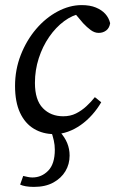

<svg xmlns="http://www.w3.org/2000/svg" viewBox="-20 -513 456 753"><path d="M59 211 71 177Q80 179 89 181Q98 183 107 183Q143 183 169 156.5Q195 130 195 74Q195 56 191 38Q187 20 180 0H215V4Q234 25 243.5 48Q253 71 253 97Q253 131 236.5 158.5Q220 186 189 203Q158 220 113 220Q95 220 81 217.5Q67 215 59 211ZM193 13Q148 13 113 -8Q78 -29 58.5 -71Q39 -113 39 -176Q39 -240 61.5 -297.5Q84 -355 121.5 -399Q159 -443 206 -468Q253 -493 300 -493Q333 -493 356 -483.5Q379 -474 393 -458.5Q407 -443 412 -422Q409 -403 396.5 -393.5Q384 -384 367 -384Q351 -384 336 -395Q321 -406 306 -422L263 -473H318V-460H298Q264 -454 231.5 -430Q199 -406 173 -368.5Q147 -331 132 -284.5Q117 -238 117 -188Q117 -121 148 -89Q179 -57 228 -57Q256 -57 278 -68Q300 -79 319 -96.5Q338 -114 352 -132L377 -112Q362 -86 341.5 -63Q321 -40 297 -23Q273 -6 246.5 3.5Q220 13 193 13Z"/></svg>

Font: Source Serif 4 18pt
Style: Italic
Weight: 400
Italic angle: -12°
Designer: Frank Grießhammer
Foundry: Adobe Systems Incorporated
Version: Version 4.004;hotconv 1.0.116;makeotfexe 2.5.65601